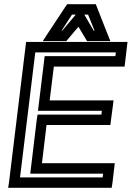

<svg xmlns="http://www.w3.org/2000/svg" viewBox="-20 -875 631 920"><path d="M519 0 527 -68 530 -93H505H181L203 -276H484H509L512 -301L521 -369L524 -394H499H218L238 -556H552H577L580 -581L588 -649L591 -674H566H130H105L102 -649L23 0L19 25H44H490H515L519 0ZM472 -25H76L149 -624H535L533 -606H219H194L191 -581L165 -369L162 -344H187H468L466 -326H185H160L156 -301L128 -68L125 -43H150H474L472 -25ZM227 -678H285H298L306 -688L356 -747L391 -688L397 -678H410H468H509L494 -715L444 -842L439 -855H423H316H302L293 -842L209 -715L185 -678H227ZM383 -805H402L433 -728H429L384 -805H383ZM275 -728 325 -805H343L278 -728H275Z"/></svg>

Font: Gamestation Display Outline
Style: Italic
Weight: 400
Designer: Jonas Hecksher
Foundry: Jonas Hecksher, Playtypeª, e-types AS
Version: Version 1.003